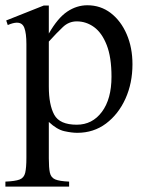

<svg xmlns="http://www.w3.org/2000/svg" viewBox="-26 -480 547 715"><path d="M-5.9 214.8V196.3Q30.8 194.8 47.1 188.5Q63.5 182.1 67.9 163.3Q72.3 144.5 72.3 107.4V-315.9Q72.3 -356 64.7 -376.2Q57.1 -396.5 35.2 -395.5Q22 -395 2.9 -386.7L-2.9 -403.8L137.2 -459.5H155.8V-355Q189 -413.1 224.4 -436.8Q259.8 -460.4 299.3 -460.4Q348.6 -460.4 386.5 -431.4Q424.3 -402.3 445.8 -352.5Q467.3 -302.7 467.3 -240.7Q467.3 -170.4 441.2 -112.5Q415 -54.7 368.9 -20Q322.8 14.6 261.7 14.6Q241.2 14.6 213.6 8.5Q186 2.4 155.8 -25.9V109.4Q155.8 144.5 159.7 162.8Q163.6 181.2 179.4 188Q195.3 194.8 231.4 196.3V214.8ZM259.8 -15.6Q317.9 -15.6 353.5 -63.5Q389.2 -111.3 389.2 -194.3Q389.2 -267.1 371.3 -312.5Q353.5 -357.9 324.2 -379.2Q294.9 -400.4 259.8 -400.4Q230.5 -400.4 208.3 -379.4Q186 -358.4 155.8 -325.2V-157.7Q155.8 -89.8 176 -52.7Q196.3 -15.6 259.8 -15.6Z"/></svg>

Font: Awami Nastaliq
Style: Regular
Weight: 400
Designer: Peter Martin, SIL International
Foundry: SIL International
Version: Version 3.100